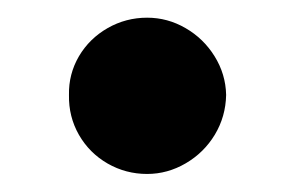

<svg xmlns="http://www.w3.org/2000/svg" viewBox="-20 -557 332 216"><path d="M57.6 -450.2Q57.1 -473.6 68.8 -493.7Q80.6 -513.7 101.1 -525.4Q121.6 -537.1 145.5 -537.1Q168.5 -537.1 188.7 -525.4Q209 -513.7 221.4 -493.7Q233.9 -473.6 234.4 -450.2Q233.9 -425.8 221.7 -405.5Q209.5 -385.3 189 -373.3Q168.5 -361.3 145.5 -361.3Q121.6 -361.3 101.1 -373Q80.6 -384.8 68.8 -405.3Q57.1 -425.8 57.6 -450.2Z"/></svg>

Font: Pretendard ExtraBold
Style: Regular
Weight: 800
Designer: Base glyphs from Inter by Rasmus Andersson; Hangeul glyphs from Noto Sans CJK(Source Han Sans) by Jang Soo-young and Kan
Foundry: Kil Hyung-jin
Version: Version 1.309